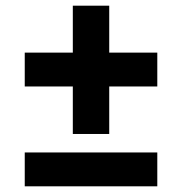

<svg xmlns="http://www.w3.org/2000/svg" viewBox="-20 -655 640 675"><path d="M236 -184V-351H67V-470H236V-635H364V-470H533V-351H364V-184ZM67 0V-119H533V0Z"/></svg>

Font: IBMPlexSans-Bold
Style: Bold
Weight: 700
Designer: Mike Abbink, Paul van der Laan, Pieter van Rosmalen
Foundry: Bold Monday
Version: Version 3.1